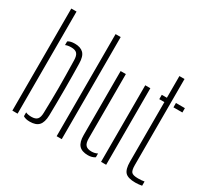

<svg xmlns="http://www.w3.org/2000/svg" viewBox="-155 -1048 1410 1303"><g transform="rotate(30 550.0 -397.0)"><path d="M62 0V-800H103V0ZM149 -6.5V-36.5Q159 -32 170.2 -30Q181.5 -28 194 -28Q226.5 -28 240 -43.5Q253.5 -59 254 -95Q255.5 -152.5 256.2 -199.5Q257 -246.5 257 -291.8Q257 -337 256.2 -388.2Q255.5 -439.5 254 -505Q253.5 -541 240 -556.5Q226.5 -572 194 -572Q167 -572 149 -564V-593Q159.5 -600 172.8 -603Q186 -606 203 -606Q248 -606 271.2 -582.8Q294.5 -559.5 295 -503Q296 -460.5 296.5 -410Q297 -359.5 297 -305.8Q297 -252 296.5 -198.8Q296 -145.5 295 -97Q293.5 -42.5 271.2 -18.2Q249 6 201 6Q185 6 172 3Q159 0 149 -6.5Z M409 0V-800H449V0Z M564 -98V-600H605V-95Q605 -59 619 -43.5Q633 -28 665 -28Q691 -28 711 -39V-9Q688 6 657 6Q608.5 6 586.2 -18.8Q564 -43.5 564 -98ZM757 0V-600H797V0Z M886.5 -566V-600H926.5V-770H966.5V-95Q966.5 -56 978 -42Q989.5 -28 1030.5 -28Q1046.5 -28 1056.2 -29Q1066 -30 1079.5 -32V1Q1067.5 3 1054.8 4.5Q1042 6 1028.5 6Q970 6 948.2 -17.2Q926.5 -40.5 926.5 -99V-566ZM997.5 -566V-600H1067.5V-566Z"/></g></svg>

Font: Big Shoulders Stencil Text Thin
Style: Regular
Weight: 100
Designer: Patric King
Foundry: XO Type Co
Version: Version 2.001